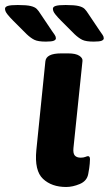

<svg xmlns="http://www.w3.org/2000/svg" viewBox="-86 -738 434 766"><path d="M178 8Q120 8 85.5 -24.5Q51 -57 59 -139L95 -493Q98 -525 158 -525H186Q216 -525 230.5 -515.5Q245 -506 243 -494L207 -147Q205 -126 212.5 -117.5Q220 -109 236 -109Q247 -109 254.5 -112Q262 -115 265 -115Q273 -115 273 -103Q273 -99 272 -84.5Q271 -70 266 -44Q261 -16 232.5 -4Q204 8 178 8ZM288 -572Q257 -572 242.5 -579Q228 -586 211 -602L158 -655Q144 -669 134.5 -681Q125 -693 125 -703Q125 -711 136.5 -714.5Q148 -718 176 -718Q211 -718 227.5 -714Q244 -710 251.5 -702.5Q259 -695 267 -682L312 -615Q319 -605 323.5 -598.5Q328 -592 328 -585Q328 -579 319.5 -575.5Q311 -572 288 -572ZM97 -572Q66 -572 51.5 -579Q37 -586 20 -602L-33 -655Q-47 -669 -56.5 -681Q-66 -693 -66 -703Q-66 -711 -54.5 -714.5Q-43 -718 -15 -718Q20 -718 36.5 -714Q53 -710 60.5 -702.5Q68 -695 76 -682L121 -615Q128 -605 132.5 -598.5Q137 -592 137 -585Q137 -579 128.5 -575.5Q120 -572 97 -572Z"/></svg>

Font: Asap Expanded Expanded Regular
Style: Bold Italic
Weight: 700
Width: 7
Italic angle: -6°
Designer: Pablo Cosgaya
Foundry: Omnibus-Type
Version: Version 3.001; ttfautohint (v1.8.4.7-5d5b)